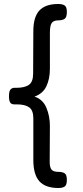

<svg xmlns="http://www.w3.org/2000/svg" viewBox="-20 -782 414 962"><path d="M273 160Q208 160 177.5 126.5Q147 93 147 19V-189Q147 -229 126.5 -244Q106 -259 64 -259H52Q37 -259 31 -268.5Q25 -278 25 -300Q25 -326 33 -334Q41 -342 51 -342H61Q104 -342 125 -357Q146 -372 146 -413L147 -626Q147 -696 177 -729Q207 -762 272 -762Q292 -762 303.5 -755Q315 -748 315 -722Q315 -695 303.5 -687.5Q292 -680 272 -680Q248 -680 239 -666.5Q230 -653 230 -618V-437Q230 -387 212.5 -350Q195 -313 153 -298Q195 -284 212.5 -242Q230 -200 230 -151L229 29Q229 56 238 67.5Q247 79 272 79Q292 79 303.5 86Q315 93 315 119Q315 146 303.5 153Q292 160 273 160Z"/></svg>

Font: Fredoka
Style: Regular
Weight: 400
Designer: Ben Nathan
Foundry: Milena B. Brandão, Ben Nathan
Version: Version 2.001